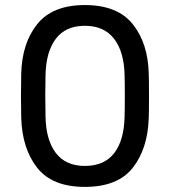

<svg xmlns="http://www.w3.org/2000/svg" viewBox="-20 -730 673 760"><path d="M63 -349.1 64 -438Q66.9 -559.1 127.4 -634.5Q188 -710 315.9 -710Q444.8 -710 505.4 -634.5Q565.9 -559.1 568.8 -438Q569.8 -410.2 569.8 -349.1Q569.8 -290 568.8 -263.2Q564.9 -141.1 505.4 -65.7Q445.8 9.8 315.9 9.8Q187 9.8 127.4 -65.7Q67.9 -141.1 64 -263.2ZM159.2 -351.1 160.2 -268.1Q162.1 -175.3 201.2 -124.3Q240.2 -73.2 315.9 -73.2Q393.1 -73.2 432.1 -124Q471.2 -174.8 473.1 -268.1Q474.1 -296.9 474.1 -351.1Q474.1 -406.2 473.1 -433.1Q471.2 -524.9 431.6 -576.4Q392.1 -627.9 315.9 -627.9Q239.7 -627.9 200.9 -576.4Q162.1 -524.9 160.2 -433.1Z"/></svg>

Font: Rubik AZ
Style: Regular
Weight: 400
Designer: Hubert and Fischer
Foundry: Hubert & Fischer
Version: Version 2.000